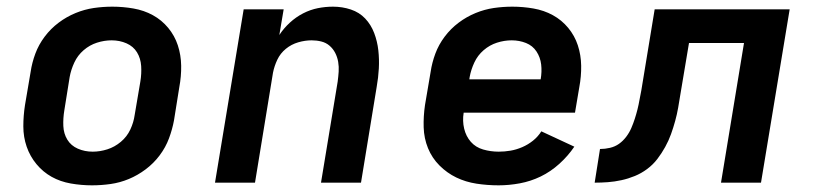

<svg xmlns="http://www.w3.org/2000/svg" viewBox="-20 -548 2440 576"><path d="M256 8Q224 8 192.5 2.5Q161 -3 135 -17.5Q109 -32 89.5 -55.5Q70 -79 60 -108Q50 -137 50 -169Q50 -201 55 -233L72 -333Q76 -360 86 -387Q96 -414 114 -438Q132 -462 156 -480Q180 -498 207 -509Q234 -520 261.5 -524Q289 -528 317 -528Q349 -528 380.5 -522.5Q412 -517 438.5 -502.5Q465 -488 484.5 -464.5Q504 -441 513.5 -412Q523 -383 523.5 -351Q524 -319 518 -287L502 -187Q497 -160 487 -133Q477 -106 459 -82Q441 -58 417 -40Q393 -22 366.5 -11Q340 0 312 4Q284 8 256 8ZM258 -93Q280 -93 302 -100Q324 -107 342.5 -122.5Q361 -138 371 -159.5Q381 -181 384 -203L401 -303Q405 -327 403.5 -350Q402 -373 391 -391Q380 -409 359.5 -418Q339 -427 315 -427Q293 -427 271 -420Q249 -413 231 -397.5Q213 -382 203 -360.5Q193 -339 189 -317L173 -217Q169 -193 170 -170Q171 -147 182 -129Q193 -111 213.5 -102Q234 -93 258 -93Z M625 0 711 -520H831L818 -443Q831 -463 849.5 -480Q868 -497 889.5 -508Q911 -519 933.5 -523.5Q956 -528 979 -528Q1007 -528 1032.5 -519.5Q1058 -511 1075.5 -492.5Q1093 -474 1102.5 -449Q1112 -424 1115 -397Q1118 -370 1116.5 -342.5Q1115 -315 1110 -287L1063 0H943L993 -303Q995 -318 996 -333Q997 -348 994.5 -362.5Q992 -377 985.5 -389.5Q979 -402 968.5 -411Q958 -420 944 -423.5Q930 -427 915 -427Q895 -427 874.5 -421Q854 -415 837.5 -401.5Q821 -388 812 -369Q803 -350 799 -330L745 0Z M1476 8Q1442 8 1409.5 3Q1377 -2 1349 -15.5Q1321 -29 1298.5 -51.5Q1276 -74 1264 -103.5Q1252 -133 1251 -166Q1250 -199 1255 -233L1272 -333Q1276 -360 1286 -387Q1296 -414 1314 -438Q1332 -462 1356 -480Q1380 -498 1407 -509Q1434 -520 1461.5 -524Q1489 -528 1517 -528Q1549 -528 1580.5 -522.5Q1612 -517 1638.5 -502.5Q1665 -488 1684.5 -464.5Q1704 -441 1713.5 -412Q1723 -383 1723.5 -351Q1724 -319 1718 -287L1705 -210H1371Q1367 -185 1372.5 -162Q1378 -139 1392.5 -122.5Q1407 -106 1429.5 -99.5Q1452 -93 1476 -93Q1494 -93 1511.5 -96Q1529 -99 1546.5 -106.5Q1564 -114 1579 -126Q1594 -138 1604 -154L1703 -108Q1684 -80 1658 -56.5Q1632 -33 1602 -18.5Q1572 -4 1539.5 2Q1507 8 1476 8ZM1388 -310H1602Q1606 -333 1603.5 -354.5Q1601 -376 1589.5 -393.5Q1578 -411 1558 -419Q1538 -427 1515 -427Q1493 -427 1471 -420Q1449 -413 1431 -397.5Q1413 -382 1403 -360.5Q1393 -339 1389 -317Z M1764 0 1780 -101Q1795 -101 1810 -104.5Q1825 -108 1837 -116.5Q1849 -125 1858.5 -137.5Q1868 -150 1874 -164Q1880 -178 1884.5 -192Q1889 -206 1892.5 -220Q1896 -234 1898.5 -248.5Q1901 -263 1904 -277L1944 -520H2349L2263 0H2143L2212 -419H2047L2021 -264Q2018 -245 2014.5 -225Q2011 -205 2005.5 -185Q2000 -165 1993 -145.5Q1986 -126 1975.5 -107Q1965 -88 1952 -71Q1939 -54 1921.5 -41Q1904 -28 1884.5 -20Q1865 -12 1844.5 -7.5Q1824 -3 1804 -1.5Q1784 0 1764 0Z"/></svg>

Font: Iosevka Aile
Style: Bold Italic
Weight: 700
Italic angle: -9°
Designer: Belleve Invis
Foundry: Belleve Invis
Version: Version 28.0.1; ttfautohint (v1.8.4)